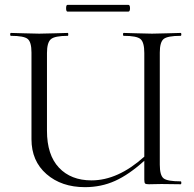

<svg xmlns="http://www.w3.org/2000/svg" viewBox="-20 -761 803 793"><path d="M259 -713Q253 -713 253 -727Q253 -741 259 -741H510Q517 -741 517 -727Q517 -713 510 -713ZM726 -12Q729 -12 729 -6Q729 0 726 0Q713 0 687.5 -0.5Q662 -1 647 -1Q636 -1 620 -0.5Q604 0 595 0Q583 0 579.5 -3Q576 -6 576 -19V-97Q513 -40 455.5 -14Q398 12 331 12Q234 12 172 -42Q110 -96 110 -186V-544Q110 -587 94.5 -600Q79 -613 25 -613Q22 -613 22 -619Q22 -625 25 -625Q39 -625 78.5 -623.5Q118 -622 142 -622Q167 -622 206.5 -623.5Q246 -625 260 -625Q262 -625 262 -619Q262 -613 260 -613Q206 -613 190 -599Q174 -585 174 -542V-221Q174 -121 223.5 -68.5Q273 -16 358 -16Q467 -16 576 -114V-542Q576 -586 560.5 -599.5Q545 -613 491 -613Q488 -613 488 -619Q488 -625 491 -625Q505 -625 544.5 -623.5Q584 -622 608 -622Q632 -622 672 -623.5Q712 -625 726 -625Q729 -625 729 -619Q729 -613 726 -613Q672 -613 656 -600Q640 -587 640 -544V-81Q640 -37 655.5 -24.5Q671 -12 726 -12Z"/></svg>

Font: Cormorant
Style: Regular
Weight: 400
Designer: Christian Thalmann (Catharsis Fonts)
Version: Version 1.000;PS 001.000;hotconv 1.0.70;makeotf.lib2.5.58329